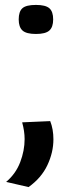

<svg xmlns="http://www.w3.org/2000/svg" viewBox="-20 -562 292 780"><path d="M70 -65 184 -70Q197 -37 197 4Q197 57 172.5 109Q148 161 96 198L5 177Q44 144 62 97Q80 50 80 3Q80 -29 70 -65ZM56 -483Q56 -515 71 -528.5Q86 -542 126 -542Q165 -542 180.5 -528.5Q196 -515 196 -483Q196 -452 180.5 -438Q165 -424 126 -424Q87 -424 71.5 -438Q56 -452 56 -483Z"/></svg>

Font: Georama Extended Medium
Style: Regular
Weight: 500
Width: 7
Designer: Jean-Baptiste Levee
Foundry: Production Type
Version: Version 1.000